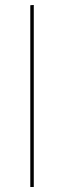

<svg xmlns="http://www.w3.org/2000/svg" viewBox="-20 -753 258 773"><path d="M116 0H102V-732L116 -733Z"/></svg>

Font: Fira Sans Compressed Hair
Style: Regular
Weight: 100
Width: 1
Designer: bBox Type GmbH & Carrois Corporate GbR & Edenspiekermann AG
Foundry: bBox Type GmbH & Carrois Corporate GbR & Edenspiekermann AG
Version: Version 4.301